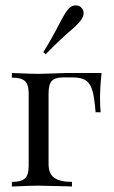

<svg xmlns="http://www.w3.org/2000/svg" viewBox="-20 -681 415 701"><path d="M345.2 -321Q345.2 -289.5 347.6 -271H329Q325 -323.4 317.7 -349.2Q310.5 -375 294.4 -386.7Q278.2 -398.4 245.2 -398.4H210.5Q180.6 -398.4 169 -385.5Q157.3 -372.6 157.3 -339.5V-83.1Q157.3 -46 178.6 -31.5Q200 -16.9 242.7 -16.9V0L223.4 -0.8Q141.1 -3.2 118.5 -3.2Q97.6 -3.2 23.4 0V-16.9Q57.3 -16.9 71 -29.4Q84.7 -41.9 84.7 -75V-339.5Q84.7 -372.6 71 -385.1Q57.3 -397.6 23.4 -397.6V-414.5Q97.6 -411.3 120.2 -411.3Q138.7 -411.3 175.8 -412.9Q209.7 -414.5 225 -414.5H350.8Q345.2 -361.3 345.2 -321ZM285.5 -633.1Q285.5 -621 274.2 -605.6Q258.1 -585.5 228.2 -561.3Q222.6 -556.5 198.8 -534.3Q175 -512.1 146.8 -483.1L137.9 -490.3Q167.7 -537.9 193.5 -587.9Q212.1 -625 225.8 -643.5Q238.7 -661.3 256.5 -661.3Q267.7 -661.3 274.2 -655.6Q285.5 -646 285.5 -633.1Z"/></svg>

Font: Playfair Display
Style: Regular
Weight: 400
Designer: Claus Eggers Sørensen
Foundry: Claus Eggers Sørensen
Version: Version 1.005; ttfautohint (v1.2) -l 10 -r 42 -G 200 -x 21 -